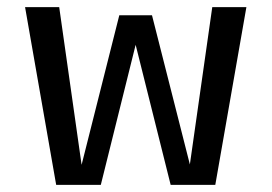

<svg xmlns="http://www.w3.org/2000/svg" viewBox="-20 -520 765 540"><path d="M138 0 50.5 -500H146.5L209.5 -56.5L315.5 -477H407.5L514 -57.5L577 -500H673L585.5 0H460L361.5 -394L263.5 0Z"/></svg>

Font: Trispace SemiCondensed
Style: Regular
Weight: 400
Width: 4
Designer: Tyler Finck
Foundry: Etcetera Type Company
Version: Version 1.210; ttfautohint (v1.8.3)